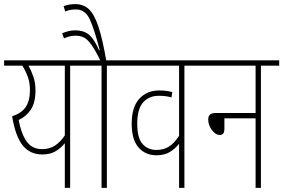

<svg xmlns="http://www.w3.org/2000/svg" viewBox="-20 -916 1381 936"><path d="M411 -622V-596H322V0H296V-218Q279 -196 252.5 -179.5Q226 -163 186 -163Q127 -163 91.5 -206Q56 -249 39 -349Q85 -364 105.5 -394.5Q126 -425 126 -477Q126 -513 115.5 -541.5Q105 -570 89 -596H0V-622ZM71 -331Q83 -265 109.5 -227Q136 -189 185 -189Q221 -189 247.5 -206Q274 -223 296 -256V-596H119Q132 -573 142.5 -542.5Q153 -512 153 -476Q153 -416 130.5 -382Q108 -348 71 -331Z M501 -596V0H475V-596H399V-622H590V-596ZM472 -615Q445 -671 425.5 -698Q406 -725 388.5 -733.5Q371 -742 348 -742Q332 -742 319 -738.5Q306 -735 292 -729L283 -754Q298 -760 313.5 -764Q329 -768 346 -768Q390 -768 415.5 -745.5Q441 -723 463 -671L466 -672Q441 -770 418.5 -820Q396 -870 350 -870Q335 -870 322 -867.5Q309 -865 298 -860L290 -886Q300 -890 314.5 -893Q329 -896 347 -896Q386 -896 412.5 -872Q439 -848 459.5 -787Q480 -726 499 -615Z M968 -596H879V0H853V-215Q836 -193 809.5 -176Q783 -159 742 -159Q689 -159 655.5 -197Q622 -235 622 -313Q622 -394 659 -434.5Q696 -475 756 -475Q776 -475 790.5 -473Q805 -471 820 -467L816 -441Q803 -445 788 -447Q773 -449 754 -449Q706 -449 677.5 -416.5Q649 -384 649 -313Q649 -243 675 -214Q701 -185 743 -185Q777 -185 803 -201Q829 -217 853 -254V-596H578V-622H968Z M956 -622H1341V-596H1252V0H1226V-339H1074V-289Q1074 -272 1068 -265Q1062 -258 1052 -258Q1031 -258 1013 -282Q995 -306 995 -334Q995 -348 1003 -356.5Q1011 -365 1030 -365H1226V-596H956Z"/></svg>

Font: Noto Sans ExtraCondensed Thin
Style: Regular
Weight: 100
Width: 2
Designer: Monotype Design Team
Foundry: Monotype Imaging Inc.
Version: Version 2.013; ttfautohint (v1.8.4.7-5d5b)